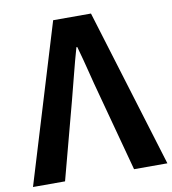

<svg xmlns="http://www.w3.org/2000/svg" viewBox="-88 -813 794 885"><g transform="rotate(-10 309.5 -370.5)"><path d="M-5 0H145L241 -361C263 -443 280 -517 304 -600H308C332 -517 348 -443 371 -361L468 0H624L397 -741H220Z"/></g></svg>

Font: Noto Sans CJK SC
Style: Bold
Weight: 700
Designer: Ryoko NISHIZUKA 西塚涼子 (kana, bopomofo & ideographs); Paul D. Hunt (Latin, Greek & Cyrillic); Sandoll Communications 산돌커뮤니
Foundry: Adobe
Version: Version 2.004;hotconv 1.0.118;makeotfexe 2.5.65603